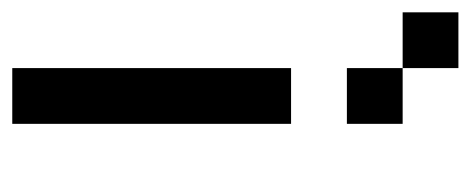

<svg xmlns="http://www.w3.org/2000/svg" viewBox="-338 -520 767 313"><g transform="rotate(90 45.5 -363.5)"><path d="M-90.9 -727.3H0V-636.4H-90.9ZM0 -636.4H90.9V-545.5H0ZM0 -454.5H90.9V0H0Z"/></g></svg>

Font: Micro 5
Style: Regular
Weight: 400
Designer: Sarah Cadigan-Fried
Version: Version 1.000; ttfautohint (v1.8.4.7-5d5b)